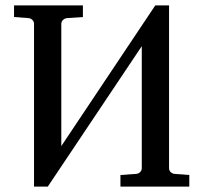

<svg xmlns="http://www.w3.org/2000/svg" viewBox="-20 -691 751 711"><path d="M426 0H681V-43L627 -47C615 -48 606 -57 606 -68V-671H555L207 -150V-603C207 -614 217 -623 229 -624L287 -628V-671H32V-628L85 -624C97 -623 106 -614 106 -603V0H157L505 -520V-68C505 -57 496 -48 484 -47L426 -43Z"/></svg>

Font: Veleka
Style: Regular
Weight: 400
Designer: Stefan Peev, Context Ltd, 2016; SIL International, 1997-2014.
Foundry: Stefan Peev, Context Ltd, 2016
Version: Version 1.000